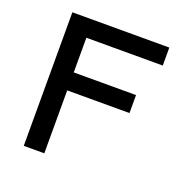

<svg xmlns="http://www.w3.org/2000/svg" viewBox="-114 -733 829 843"><g transform="rotate(20 300.0 -312.0)"><path d="M84 0V-624H537V-540H180V-378H471V-294H180V0Z"/></g></svg>

Font: Inconsolata Expanded SemiBold
Style: Regular
Weight: 600
Width: 7
Monospace: yes
Designer: Raph Levien, Cyreal, Brenton Simpson
Foundry: Raph Levien, Cyreal, Google
Version: Version 3.001; ttfautohint (v1.8.2.53-6de2)